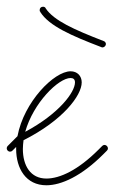

<svg xmlns="http://www.w3.org/2000/svg" viewBox="-30 -552 341 571"><path d="M108 -1C152 -1 212 -28 277 -93L288 -104C290 -106 291 -108 291 -111C291 -116 286 -121 281 -121C278 -121 276 -120 274 -118L263 -107C202 -46 148 -21 108 -21C61 -21 38 -59 38 -109C38 -118 39 -126 40 -135C157 -194 213 -268 213 -307C213 -326 200 -340 180 -340C131 -340 41 -249 22 -147L-7 -118C-9 -116 -10 -114 -10 -111C-10 -106 -6 -101 0 -101C3 -101 5 -102 7 -104L18 -115V-109C18 -51 47 -1 108 -1ZM45 -160C69 -246 144 -320 180 -320C188 -320 193 -316 193 -307C193 -278 146 -214 45 -160ZM275 -411C280 -411 285 -416 285 -421C285 -425 282 -429 278 -430C190 -464 130 -491 106 -527C105 -530 102 -532 98 -532C92 -532 88 -528 88 -522C88 -520 88 -518 90 -517V-516C116 -475 182 -446 271 -412C272 -411 274 -411 275 -411Z"/></svg>

Font: Mistral SingleLine Outline
Style: Regular
Weight: 300
Designer: François Chastanet, Élisa Garzelli, Anais Alves, Morgane Autin
Foundry: institut supérieur des arts et du design Toulouse / isdaT
Version: Version 1.000;Glyphs 3.3 (3337)